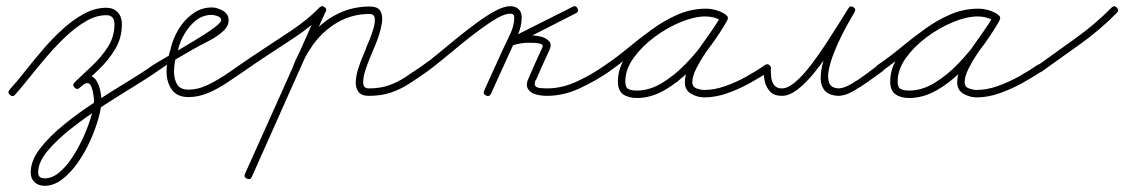

<svg xmlns="http://www.w3.org/2000/svg" viewBox="-20 -297 3625 619"><path d="M29 8Q21 17 12 9Q3 1 11 -8Q34 -33 61 -67.5Q88 -102 118.5 -137.5Q149 -173 182.5 -203.5Q216 -234 251.5 -253Q287 -272 323 -272Q346 -272 359.5 -257.5Q373 -243 373 -219Q373 -175 351.5 -139Q330 -103 298.5 -73Q267 -43 237 -14Q237 -14 237 -14Q237 -14 237 -14Q229 -6 220 -15Q212 -23 221 -32Q247 -57 277 -85Q307 -113 328 -146Q349 -179 349 -219Q349 -248 323 -248Q290 -248 257.5 -229Q225 -210 193 -180Q161 -150 131.5 -115.5Q102 -81 76 -48.5Q50 -16 29 8Q29 8 29 8Q29 8 29 8ZM237 -14Q229 -6 220 -15Q212 -23 221 -32Q229 -40 239.5 -46.5Q250 -53 262 -53Q280 -53 289.5 -39Q299 -25 303 -6Q307 13 307 27Q307 51 297 86Q287 121 270 158.5Q253 196 230 228.5Q207 261 180 281.5Q153 302 124 302Q104 302 91.5 290.5Q79 279 79 259Q79 221 109 182Q139 143 186.5 104.5Q234 66 288 31Q342 -4 391.5 -34Q441 -64 473 -87Q483 -94 490 -84Q497 -74 487 -67Q457 -46 409.5 -17Q362 12 309.5 46Q257 80 210 117Q163 154 133 190Q103 226 103 259Q103 278 124 278Q148 278 171 259Q194 240 214 209Q234 178 249.5 143.5Q265 109 274 78Q283 47 283 27Q283 21 281 7.5Q279 -6 274.5 -17.5Q270 -29 262 -29Q256 -29 249 -24Q242 -19 237 -14Q237 -14 237 -14Q237 -14 237 -14Z M487 -67Q477 -60 470 -70Q463 -80 473 -87Q482 -93 506.5 -107Q531 -121 562.5 -139.5Q594 -158 624 -176.5Q654 -195 673.5 -210Q693 -225 693 -232Q693 -241 681.5 -245Q670 -249 663 -249Q634 -249 611.5 -231Q589 -213 574 -186.5Q559 -160 554 -136Q554 -136 554 -135Q553 -135 553 -134Q548 -117 544.5 -100.5Q541 -84 541 -66Q541 -42 551 -25Q561 -8 588 -8Q617 -8 646 -21.5Q675 -35 702.5 -53Q730 -71 752 -87Q752 -87 752 -87Q752 -87 752 -87Q762 -94 769 -84Q776 -74 766 -67Q741 -50 712 -30.5Q683 -11 651.5 2.5Q620 16 588 16Q551 16 534 -8Q517 -32 517 -66Q517 -86 521 -104.5Q525 -123 531 -142Q531 -142 530 -141Q530 -140 530 -140Q537 -171 555 -201.5Q573 -232 601 -252.5Q629 -273 663 -273Q680 -273 698.5 -262.5Q717 -252 717 -232Q717 -221 712 -212Q707 -203 699 -196Q679 -178 653 -165Q627 -152 604 -139Q574 -122 544.5 -104.5Q515 -87 487 -67Q487 -67 487 -67Q487 -67 487 -67Z M766 -67Q756 -60 749 -70Q742 -80 752 -87Q794 -116 836 -143.5Q878 -171 920 -199Q945 -216 967.5 -234Q990 -252 1010 -273Q1010 -273 1010 -273Q1010 -273 1010 -273Q1019 -281 1027 -273Q1036 -265 1028 -256Q1006 -234 982.5 -215Q959 -196 934 -179Q892 -151 849.5 -123.5Q807 -96 766 -67Q766 -67 766 -67Q766 -67 766 -67ZM1024 -275Q1035 -271 1030 -260Q970 -126 910.5 7Q851 140 792 273Q792 273 792 273Q792 273 792 273Q787 284 776 279Q765 274 770 263Q830 130 889.5 -3Q949 -136 1008 -269Q1013 -280 1024 -275ZM946 -73Q942 -61 931 -66Q919 -70 924 -81Q941 -127 970 -167.5Q999 -208 1040 -236Q1100 -276 1171 -276Q1199 -276 1207 -260.5Q1215 -245 1211 -221.5Q1207 -198 1199 -175.5Q1191 -153 1185 -140Q1182 -132 1173 -111Q1164 -90 1157 -67.5Q1150 -45 1151 -28.5Q1152 -12 1169 -12Q1207 -12 1235.5 -22.5Q1264 -33 1289.5 -50Q1315 -67 1344 -87Q1354 -94 1361 -84Q1368 -74 1358 -67Q1327 -45 1299 -27Q1271 -9 1240 1.5Q1209 12 1169 12Q1145 12 1135.5 -1Q1126 -14 1127 -34Q1128 -54 1135 -76Q1142 -98 1150.5 -117.5Q1159 -137 1163 -149Q1166 -155 1172.5 -171.5Q1179 -188 1184.5 -207Q1190 -226 1188 -239Q1186 -252 1171 -252Q1107 -252 1054 -216Q1016 -190 989 -152.5Q962 -115 946 -73Q946 -73 946 -73Q946 -73 946 -73Z M1358 -67Q1348 -60 1341 -70Q1334 -80 1344 -87Q1365 -101 1393 -124.5Q1421 -148 1453 -174Q1485 -200 1517 -223.5Q1549 -247 1577 -262Q1605 -277 1625 -277Q1642 -277 1652 -267.5Q1662 -258 1662 -241Q1662 -212 1648.5 -182.5Q1635 -153 1623 -127Q1608 -94 1593 -61Q1578 -28 1563 5Q1563 5 1563 5Q1563 5 1563 5Q1558 16 1547 11Q1536 6 1541 -5Q1556 -38 1571 -71Q1586 -104 1601 -137Q1612 -160 1625 -187.5Q1638 -215 1638 -241Q1638 -253 1625 -253Q1608 -253 1582 -238Q1556 -223 1525 -200Q1494 -177 1462.5 -151Q1431 -125 1403.5 -102.5Q1376 -80 1358 -67Q1358 -67 1358 -67Q1358 -67 1358 -67ZM1842 -270Q1847 -259 1836 -254Q1785 -228 1734 -202Q1683 -176 1631 -150Q1626 -148 1622.5 -150.5Q1619 -153 1617 -157Q1615 -162 1616 -166.5Q1617 -171 1622 -173Q1640 -178 1658 -181Q1676 -184 1694 -183Q1694 -183 1694 -183Q1694 -183 1694 -183Q1707 -183 1723.5 -179Q1740 -175 1750 -164.5Q1760 -154 1751 -135Q1751 -135 1751 -135Q1751 -135 1751 -135Q1740 -111 1729 -87Q1718 -63 1708 -39Q1708 -39 1707 -39Q1707 -39 1707 -39Q1701 -25 1706 -19.5Q1711 -14 1722 -13Q1733 -12 1743 -12Q1793 -12 1842.5 -35.5Q1892 -59 1931 -87Q1941 -94 1948 -84Q1955 -74 1945 -67Q1902 -37 1849.5 -12.5Q1797 12 1743 12Q1724 12 1706.5 7Q1689 2 1681.5 -11.5Q1674 -25 1686 -49Q1686 -49 1686 -49Q1686 -49 1686 -49Q1696 -73 1707 -97Q1718 -121 1729 -145Q1729 -145 1729 -145Q1729 -145 1729 -145Q1732 -152 1724.5 -155Q1717 -158 1707 -158.5Q1697 -159 1694 -159Q1694 -159 1694 -159Q1694 -159 1694 -159Q1677 -160 1661 -157.5Q1645 -155 1630 -150Q1619 -146 1615 -157Q1611 -167 1621 -172Q1723 -223 1826 -275Q1836 -281 1842 -270Z M1945 -67Q1935 -60 1928 -70Q1921 -80 1931 -87Q1968 -112 2005.5 -143Q2043 -174 2083 -203Q2123 -232 2166 -250.5Q2209 -269 2256 -269Q2272 -269 2288 -264.5Q2304 -260 2318 -251Q2327 -244 2321 -235Q2315 -225 2305 -231Q2282 -244 2254 -244Q2219 -244 2175 -226Q2131 -208 2090 -177.5Q2049 -147 2022.5 -110Q1996 -73 1996 -34Q1996 -15 2006 -10Q2016 -5 2033 -5Q2074 -5 2114.5 -29.5Q2155 -54 2191.5 -92Q2228 -130 2257 -170.5Q2286 -211 2303 -244Q2309 -254 2320 -249Q2330 -243 2325 -232Q2314 -213 2295.5 -186.5Q2277 -160 2258 -132Q2239 -104 2225.5 -77.5Q2212 -51 2212 -32Q2212 -17 2225.5 -12Q2239 -7 2251 -7Q2283 -7 2318.5 -19.5Q2354 -32 2387 -50.5Q2420 -69 2446 -87Q2456 -94 2463 -84Q2470 -74 2460 -67Q2432 -48 2396.5 -28.5Q2361 -9 2323.5 4Q2286 17 2251 17Q2229 17 2208.5 5.5Q2188 -6 2188 -32Q2188 -57 2201 -84.5Q2214 -112 2233.5 -140Q2253 -168 2272 -194.5Q2291 -221 2303 -244Q2309 -254 2320 -249Q2330 -243 2325 -232Q2305 -196 2274 -153Q2243 -110 2204.5 -70.5Q2166 -31 2122 -6Q2078 19 2033 19Q2006 19 1989 7Q1972 -5 1972 -34Q1972 -78 2000.5 -119.5Q2029 -161 2073 -194.5Q2117 -228 2165.5 -248Q2214 -268 2254 -268Q2288 -268 2317 -251Q2327 -246 2320 -235Q2313 -225 2304 -231Q2294 -239 2281 -242Q2268 -245 2256 -245Q2212 -245 2170.5 -226.5Q2129 -208 2090.5 -180Q2052 -152 2015.5 -121.5Q1979 -91 1945 -67Q1945 -67 1945 -67Q1945 -67 1945 -67Z M2441 -77Q2441 -89 2453 -89Q2465 -89 2465 -77Q2465 -63 2466.5 -48Q2468 -33 2476 -22.5Q2484 -12 2501 -12Q2520 -12 2544 -32.5Q2568 -53 2593 -85.5Q2618 -118 2641.5 -154Q2665 -190 2684.5 -221Q2704 -252 2715 -270Q2721 -280 2731 -274Q2741 -268 2735 -258Q2731 -251 2719.5 -231Q2708 -211 2694 -183.5Q2680 -156 2668.5 -126.5Q2657 -97 2652 -71.5Q2647 -46 2653.5 -29.5Q2660 -13 2684 -12Q2684 -12 2683 -12Q2683 -12 2683 -12Q2700 -12 2725 -26.5Q2750 -41 2773.5 -59Q2797 -77 2811 -87Q2821 -94 2828 -84Q2835 -74 2825 -67Q2808 -55 2782.5 -36.5Q2757 -18 2730.5 -3Q2704 12 2683 12Q2683 12 2683 12Q2682 12 2682 12Q2649 10 2636.5 -8Q2624 -26 2626 -54Q2628 -82 2639 -114.5Q2650 -147 2665 -178.5Q2680 -210 2694 -234.5Q2708 -259 2715 -270Q2721 -280 2731 -274Q2741 -268 2735 -258Q2722 -237 2702 -203.5Q2682 -170 2657 -133Q2632 -96 2605.5 -63Q2579 -30 2552 -9Q2525 12 2501 12Q2476 12 2463 -1.5Q2450 -15 2445.5 -35.5Q2441 -56 2441 -77Q2441 -77 2441 -77Q2441 -77 2441 -77Z M2823 -67Q2813 -60 2806 -70Q2799 -80 2809 -87Q2846 -112 2883.5 -143Q2921 -174 2961 -203Q3001 -232 3044 -250.5Q3087 -269 3134 -269Q3150 -269 3166 -264.5Q3182 -260 3196 -251Q3205 -244 3199 -235Q3193 -225 3183 -231Q3160 -244 3132 -244Q3097 -244 3053 -226Q3009 -208 2968 -177.5Q2927 -147 2900.5 -110Q2874 -73 2874 -34Q2874 -15 2884 -10Q2894 -5 2911 -5Q2952 -5 2992.5 -29.5Q3033 -54 3069.5 -92Q3106 -130 3135 -170.5Q3164 -211 3181 -244Q3187 -254 3198 -249Q3208 -243 3203 -232Q3192 -213 3173.5 -186.5Q3155 -160 3136 -132Q3117 -104 3103.5 -77.5Q3090 -51 3090 -32Q3090 -17 3103.5 -12Q3117 -7 3129 -7Q3161 -7 3196.5 -19.5Q3232 -32 3265 -50.5Q3298 -69 3324 -87Q3334 -94 3341 -84Q3348 -74 3338 -67Q3310 -48 3274.5 -28.5Q3239 -9 3201.5 4Q3164 17 3129 17Q3107 17 3086.5 5.5Q3066 -6 3066 -32Q3066 -57 3079 -84.5Q3092 -112 3111.5 -140Q3131 -168 3150 -194.5Q3169 -221 3181 -244Q3187 -254 3198 -249Q3208 -243 3203 -232Q3183 -196 3152 -153Q3121 -110 3082.5 -70.5Q3044 -31 3000 -6Q2956 19 2911 19Q2884 19 2867 7Q2850 -5 2850 -34Q2850 -78 2878.5 -119.5Q2907 -161 2951 -194.5Q2995 -228 3043.5 -248Q3092 -268 3132 -268Q3166 -268 3195 -251Q3205 -246 3198 -235Q3191 -225 3182 -231Q3172 -239 3159 -242Q3146 -245 3134 -245Q3090 -245 3048.5 -226.5Q3007 -208 2968.5 -180Q2930 -152 2893.5 -121.5Q2857 -91 2823 -67Q2823 -67 2823 -67Q2823 -67 2823 -67Z M3321 -69Q3314 -78 3324 -85Q3385 -129 3448 -174Q3511 -219 3563 -272Q3563 -272 3563 -272Q3563 -272 3563 -272Q3572 -281 3580 -273Q3589 -264 3581 -256Q3527 -201 3463.5 -155.5Q3400 -110 3338 -66Q3328 -59 3321 -69Z"/></svg>

Font: FRB American Cursive Light
Style: Italic
Weight: 300
Italic angle: -25°
Version: Version 2.0;Modular Font Editor K font №1